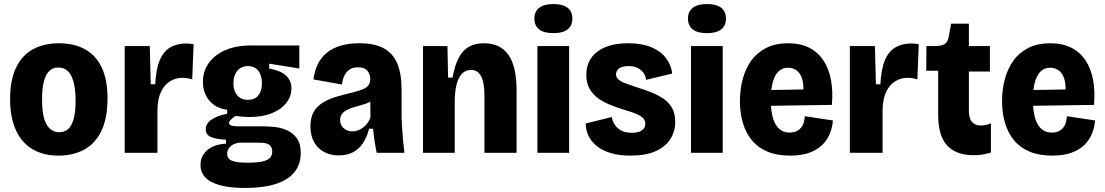

<svg xmlns="http://www.w3.org/2000/svg" viewBox="-20 -756 5467 950"><path d="M270 14Q194 14 140.5 -18Q87 -50 58.5 -112.5Q30 -175 30 -266Q30 -360 59.5 -421.5Q89 -483 143.5 -512.5Q198 -542 272 -542Q347 -542 401 -512Q455 -482 483.5 -421.5Q512 -361 512 -269Q512 -172 482 -109Q452 -46 397 -16Q342 14 270 14ZM273 -102Q301 -102 318.5 -118.5Q336 -135 345 -169.5Q354 -204 354 -256Q354 -311 344.5 -348Q335 -385 316.5 -403.5Q298 -422 268 -422Q242 -422 224 -405Q206 -388 197 -352.5Q188 -317 188 -263Q188 -180 210 -141Q232 -102 273 -102Z M597 0V-266V-528H721L726 -339H748Q752 -415 770.5 -458.5Q789 -502 822.5 -521.5Q856 -541 902 -541Q910 -541 919 -540Q928 -539 938 -537L931 -363Q921 -367 907 -369Q893 -371 882 -371Q850 -371 822.5 -354.5Q795 -338 778 -304.5Q761 -271 759 -218V0Z M1193 174Q1118 174 1068.5 160.5Q1019 147 995.5 121.5Q972 96 972 60Q972 16 1005.5 -13Q1039 -42 1098 -45V-65Q1055 -66 1026.5 -77Q998 -88 998 -116Q998 -144 1025.5 -163.5Q1053 -183 1104 -193V-213Q1048 -220 1016 -258Q984 -296 984 -351Q984 -403 1012.5 -443.5Q1041 -484 1094 -507.5Q1147 -531 1221 -531H1461V-417L1312 -441V-417Q1374 -405 1398 -379.5Q1422 -354 1422 -319Q1422 -280 1397 -247.5Q1372 -215 1325.5 -196Q1279 -177 1215 -177Q1204 -177 1188 -178Q1172 -179 1144 -182Q1128 -170 1120.5 -162Q1113 -154 1113 -147Q1113 -141 1119 -137.5Q1125 -134 1134.5 -132.5Q1144 -131 1155 -131H1279Q1300 -131 1332 -128.5Q1364 -126 1394.5 -114Q1425 -102 1446.5 -75Q1468 -48 1468 1Q1468 59 1435.5 97.5Q1403 136 1342 155Q1281 174 1193 174ZM1205 49Q1252 49 1278.5 43Q1305 37 1316 24.5Q1327 12 1327 -5Q1327 -22 1320 -31.5Q1313 -41 1301.5 -45Q1290 -49 1278.5 -49.5Q1267 -50 1259 -50H1164Q1134 -46 1119 -30.5Q1104 -15 1104 5Q1104 20 1113.5 30Q1123 40 1145.5 44.5Q1168 49 1205 49ZM1207 -262Q1241 -262 1258.5 -284Q1276 -306 1276 -344Q1276 -383 1258 -406Q1240 -429 1207 -429Q1174 -429 1154.5 -406Q1135 -383 1135 -344Q1135 -319 1143.5 -300.5Q1152 -282 1168 -272Q1184 -262 1207 -262Z M1656 13Q1617 13 1585 -3.5Q1553 -20 1534.5 -52Q1516 -84 1516 -131Q1516 -173 1531.5 -201Q1547 -229 1575.5 -247Q1604 -265 1641.5 -276.5Q1679 -288 1723 -298Q1751 -305 1771 -312.5Q1791 -320 1801.5 -332Q1812 -344 1812 -365Q1812 -388 1798 -405.5Q1784 -423 1751 -423Q1728 -423 1711.5 -413Q1695 -403 1685 -384Q1675 -365 1672 -338L1531 -363Q1536 -404 1552 -437.5Q1568 -471 1596.5 -494.5Q1625 -518 1665.5 -530Q1706 -542 1758 -542Q1833 -542 1879 -517Q1925 -492 1946 -441Q1967 -390 1967 -313V-198Q1967 -167 1969 -132.5Q1971 -98 1974 -64Q1977 -30 1981 0H1844Q1838 -28 1833.5 -57Q1829 -86 1826 -119H1806Q1796 -78 1776 -48Q1756 -18 1726 -2.5Q1696 13 1656 13ZM1724 -106Q1739 -106 1752.5 -111.5Q1766 -117 1778 -126Q1790 -135 1799 -148Q1808 -161 1813 -175L1812 -276L1840 -268Q1824 -257 1805 -249Q1786 -241 1766 -235.5Q1746 -230 1727.5 -224.5Q1709 -219 1694.5 -211Q1680 -203 1671.5 -191.5Q1663 -180 1663 -162Q1663 -137 1680.5 -121.5Q1698 -106 1724 -106Z M2073 0V-324V-528H2194L2197 -372H2219Q2230 -432 2249.5 -469.5Q2269 -507 2300 -524.5Q2331 -542 2374 -542Q2455 -542 2495.5 -485Q2536 -428 2536 -307V0H2377V-280Q2377 -347 2360.5 -378.5Q2344 -410 2311 -410Q2283 -410 2265 -390.5Q2247 -371 2238.5 -335.5Q2230 -300 2230 -251V0Z M2639 0V-528H2796V0ZM2718 -592Q2671 -592 2647.5 -610.5Q2624 -629 2624 -664Q2624 -699 2648 -717.5Q2672 -736 2718 -736Q2765 -736 2788.5 -717.5Q2812 -699 2812 -664Q2812 -629 2788.5 -610.5Q2765 -592 2718 -592Z M3099 14Q3042 14 3000.5 1Q2959 -12 2932 -34Q2905 -56 2891.5 -85Q2878 -114 2878 -145L3007 -177Q3010 -159 3020.5 -141Q3031 -123 3052 -111Q3073 -99 3106 -99Q3139 -99 3156 -111Q3173 -123 3173 -143Q3173 -161 3160.5 -173Q3148 -185 3125 -194Q3102 -203 3071 -212Q3039 -222 3006 -234.5Q2973 -247 2944.5 -266Q2916 -285 2898.5 -314.5Q2881 -344 2881 -386Q2881 -432 2904 -467Q2927 -502 2973.5 -522Q3020 -542 3089 -542Q3156 -542 3202.5 -522.5Q3249 -503 3275 -469Q3301 -435 3306 -392L3177 -361Q3175 -379 3165 -394Q3155 -409 3136.5 -419Q3118 -429 3091 -429Q3059 -429 3043.5 -417.5Q3028 -406 3028 -388Q3028 -374 3040 -363Q3052 -352 3075 -343.5Q3098 -335 3131 -324Q3167 -313 3201.5 -299.5Q3236 -286 3263 -267.5Q3290 -249 3305.5 -221.5Q3321 -194 3321 -153Q3321 -106 3297 -68Q3273 -30 3224 -8Q3175 14 3099 14Z M3399 0V-528H3556V0ZM3478 -592Q3431 -592 3407.5 -610.5Q3384 -629 3384 -664Q3384 -699 3408 -717.5Q3432 -736 3478 -736Q3525 -736 3548.5 -717.5Q3572 -699 3572 -664Q3572 -629 3548.5 -610.5Q3525 -592 3478 -592Z M3890 14Q3825 14 3778 -5.5Q3731 -25 3701 -61Q3671 -97 3656 -146.5Q3641 -196 3641 -256Q3641 -313 3655 -365Q3669 -417 3697.5 -456.5Q3726 -496 3771.5 -519Q3817 -542 3879 -542Q3940 -542 3983.5 -520Q4027 -498 4054 -457.5Q4081 -417 4091.5 -361Q4102 -305 4096 -237L3753 -232V-310L3990 -314L3953 -279Q3959 -333 3949.5 -364Q3940 -395 3921 -408Q3902 -421 3879 -421Q3852 -421 3833 -403.5Q3814 -386 3804 -351Q3794 -316 3794 -264Q3794 -180 3818 -140Q3842 -100 3887 -100Q3906 -100 3919.5 -106Q3933 -112 3942.5 -123Q3952 -134 3956.5 -148.5Q3961 -163 3962 -181L4101 -160Q4099 -128 4087 -97Q4075 -66 4050.5 -41Q4026 -16 3986.5 -1Q3947 14 3890 14Z M4185 0V-266V-528H4309L4314 -339H4336Q4340 -415 4358.5 -458.5Q4377 -502 4410.5 -521.5Q4444 -541 4490 -541Q4498 -541 4507 -540Q4516 -539 4526 -537L4519 -363Q4509 -367 4495 -369Q4481 -371 4470 -371Q4438 -371 4410.5 -354.5Q4383 -338 4366 -304.5Q4349 -271 4347 -218V0Z M4798 12Q4711 12 4666.5 -36Q4622 -84 4622 -187V-406H4563L4564 -528H4603Q4637 -528 4653 -537.5Q4669 -547 4674 -573L4686 -639H4774V-528H4878V-402H4774V-207Q4774 -170 4789.5 -152.5Q4805 -135 4833 -135Q4846 -135 4859 -138Q4872 -141 4883 -146V-1Q4859 6 4838.5 9Q4818 12 4798 12Z M5187 14Q5122 14 5075 -5.5Q5028 -25 4998 -61Q4968 -97 4953 -146.5Q4938 -196 4938 -256Q4938 -313 4952 -365Q4966 -417 4994.5 -456.5Q5023 -496 5068.5 -519Q5114 -542 5176 -542Q5237 -542 5280.5 -520Q5324 -498 5351 -457.5Q5378 -417 5388.5 -361Q5399 -305 5393 -237L5050 -232V-310L5287 -314L5250 -279Q5256 -333 5246.5 -364Q5237 -395 5218 -408Q5199 -421 5176 -421Q5149 -421 5130 -403.5Q5111 -386 5101 -351Q5091 -316 5091 -264Q5091 -180 5115 -140Q5139 -100 5184 -100Q5203 -100 5216.5 -106Q5230 -112 5239.5 -123Q5249 -134 5253.5 -148.5Q5258 -163 5259 -181L5398 -160Q5396 -128 5384 -97Q5372 -66 5347.5 -41Q5323 -16 5283.5 -1Q5244 14 5187 14Z"/></svg>

Font: Bricolage Grotesque SemiCondensed ExtraBold
Style: Regular
Weight: 800
Width: 4
Designer: Mathieu Triay
Foundry: Atelier Triay
Version: Version 1.001;gftools[0.9.33.dev8+g029e19f]